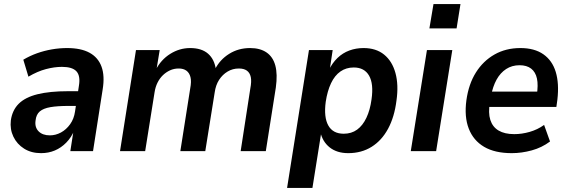

<svg xmlns="http://www.w3.org/2000/svg" viewBox="-20 -739 2784 939"><path d="M181 10Q133 10 98 -12Q63 -34 45.5 -70.5Q28 -107 33 -150Q40 -200 71.5 -231.5Q103 -263 163 -278Q223 -293 314 -293H376L366 -221H317Q261 -221 226.5 -215Q192 -209 174.5 -194Q157 -179 154 -150Q149 -117 168.5 -97Q188 -77 224 -77Q252 -77 278 -91Q304 -105 323 -131.5Q342 -158 347 -194L366 -320Q374 -368 354 -390Q334 -412 283 -412Q246 -412 204.5 -401Q163 -390 119 -364L94 -447Q126 -466 161 -478.5Q196 -491 233.5 -497.5Q271 -504 308 -504Q376 -504 418 -481Q460 -458 476.5 -413Q493 -368 482 -301L435 0H324L340 -103H344Q329 -67 304 -41.5Q279 -16 248 -3Q217 10 181 10Z M567 0 645 -494H761L745 -397L741 -396Q767 -447 812.5 -475.5Q858 -504 910 -504Q966 -504 997.5 -476.5Q1029 -449 1036 -398L1031 -399Q1055 -447 1100.5 -475.5Q1146 -504 1203 -504Q1252 -504 1283.5 -482.5Q1315 -461 1326.5 -418.5Q1338 -376 1329 -311L1280 0H1157L1204 -305Q1211 -341 1206.5 -362Q1202 -383 1187.5 -393.5Q1173 -404 1148 -404Q1118 -404 1093 -389Q1068 -374 1051.5 -348.5Q1035 -323 1030 -287L984 0H862L910 -305Q917 -341 911.5 -362Q906 -383 891.5 -393.5Q877 -404 854 -404Q831 -404 811.5 -395Q792 -386 776.5 -371Q761 -356 750.5 -335Q740 -314 736 -288L690 0Z M1384 180 1491 -494H1607L1592 -394H1587Q1605 -431 1630.5 -455.5Q1656 -480 1688.5 -492Q1721 -504 1758 -504Q1819 -504 1858.5 -472Q1898 -440 1914 -382Q1930 -324 1919 -247Q1909 -167 1878 -109.5Q1847 -52 1797.5 -21Q1748 10 1683 10Q1628 10 1592.5 -18Q1557 -46 1546 -96H1552L1508 180ZM1661 -85Q1699 -85 1726.5 -105Q1754 -125 1772 -163Q1790 -201 1797 -253Q1808 -329 1785 -369Q1762 -409 1710 -409Q1673 -409 1645 -389.5Q1617 -370 1599 -332Q1581 -294 1573 -241Q1563 -166 1585.5 -125.5Q1608 -85 1661 -85Z M2080 -600 2100 -719H2232L2213 -600ZM1989 0 2068 -494H2192L2113 0Z M2483 10Q2400 10 2347.5 -21Q2295 -52 2272.5 -110Q2250 -168 2261 -249Q2272 -328 2307.5 -384.5Q2343 -441 2398.5 -472.5Q2454 -504 2525 -504Q2594 -504 2637.5 -473.5Q2681 -443 2698 -387Q2715 -331 2706 -252L2701 -216H2356L2367 -291H2623L2605 -273Q2613 -323 2606 -355Q2599 -387 2577.5 -403.5Q2556 -420 2521 -420Q2484 -420 2455.5 -401.5Q2427 -383 2408.5 -349.5Q2390 -316 2381 -268L2376 -239Q2367 -187 2378 -152.5Q2389 -118 2418.5 -100.5Q2448 -83 2495 -83Q2532 -83 2570.5 -94Q2609 -105 2641 -128L2670 -47Q2630 -17 2580.5 -3.5Q2531 10 2483 10Z"/></svg>

Font: Nunito Sans 10pt SemiCondensed
Style: Bold Italic
Weight: 700
Width: 4
Italic angle: -9°
Designer: Vernon Adams
Foundry: Vernon Adams
Version: Version 3.101;gftools[0.9.27]